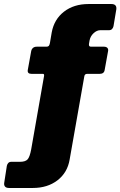

<svg xmlns="http://www.w3.org/2000/svg" viewBox="-20 -762 598 954"><path d="M517 -508 500 -414Q497 -395 475 -395H413Q401 -395 399 -383L326 31Q315 96 265.5 134Q216 172 143 172H25Q11 172 5 165Q-1 158 1 146L14 62Q16 53 21.5 47.5Q27 42 36 42H79Q106 42 117 30Q128 18 135 -20L199 -385V-389Q199 -395 193 -395H137Q115 -395 118 -414L135 -508Q137 -518 144 -524Q151 -530 163 -530H211Q219 -530 222.5 -534Q226 -538 228 -548L237 -601Q249 -666 298 -704Q347 -742 420 -742H533Q561 -742 558 -716L544 -632Q542 -623 536.5 -617.5Q531 -612 522 -612H479Q461 -612 445 -597Q429 -582 425 -561L422 -543V-539Q422 -530 433 -530H496Q508 -530 513.5 -524Q519 -518 517 -508Z"/></svg>

Font: Libre Franklin Black
Style: Regular
Weight: 900
Designer: Pablo Impallari, Rodrigo Fuenzalida
Foundry: Impallari Type
Version: Version 1.002; ttfautohint (v1.5)